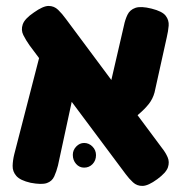

<svg xmlns="http://www.w3.org/2000/svg" viewBox="-20 -608 618 646"><path d="M509 -5Q479 17 460 17.5Q441 18 427.5 5.5Q414 -7 403 -22L79 -456Q67 -473 58.5 -490Q50 -507 56.5 -526Q63 -545 94 -566Q125 -588 143.5 -588Q162 -588 175.5 -575Q189 -562 202 -544L525 -110Q537 -95 544 -79Q551 -63 545 -45Q539 -27 509 -5ZM83 7Q48 -1 35 -16Q22 -31 22.5 -50Q23 -69 28 -89L117 -434L245 -375L175 -51Q170 -31 162.5 -14.5Q155 2 137.5 8Q120 14 83 7ZM399 -180 335 -254 397 -522Q401 -542 409 -558.5Q417 -575 435.5 -581.5Q454 -588 490 -579Q526 -570 537.5 -555Q549 -540 547.5 -521.5Q546 -503 541 -482L500 -297Q494 -275 480.5 -258Q467 -241 447 -224Q427 -207 399 -180ZM263 -44Q247 -44 236 -56.5Q225 -69 225 -87Q225 -103 236.5 -115Q248 -127 263 -127Q279 -127 291 -115Q303 -103 303 -86Q303 -68 291.5 -56Q280 -44 263 -44Z"/></svg>

Font: Fredoka SemiCondensed SemiBold
Style: Regular
Weight: 600
Width: 4
Designer: Ben Nathan
Foundry: Milena B. Brandão, Ben Nathan
Version: Version 2.001